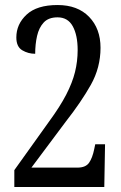

<svg xmlns="http://www.w3.org/2000/svg" viewBox="-20 -744 482 764"><path d="M37 0V-67L175 -260Q219 -320 243.5 -367.5Q268 -415 278.5 -457.5Q289 -500 289 -545Q289 -604 269.5 -639.5Q250 -675 209 -675Q173 -675 154 -654.5Q135 -634 127.5 -601Q120 -568 120 -530Q92 -530 68.5 -544Q45 -558 45 -595Q45 -648 86 -686Q127 -724 209 -724Q289 -724 334.5 -677Q380 -630 380 -554Q380 -475 341.5 -406.5Q303 -338 241 -259L105 -77H288Q321 -77 334.5 -96.5Q348 -116 355 -151L359 -170H398L395 0Z"/></svg>

Font: Noto Serif Ethiopic ExtraCondensed
Style: Regular
Weight: 400
Width: 2
Designer: Monotype Design Team
Foundry: Monotype Imaging Inc.
Version: Version 2.102; ttfautohint (v1.8.4.7-5d5b)